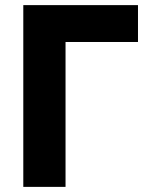

<svg xmlns="http://www.w3.org/2000/svg" viewBox="-20 -730 569 750"><path d="M519 -566H236V0H71V-710H519Z"/></svg>

Font: Oxford Sans
Style: Regular
Weight: 800
Designer: Matt McInerney, Pablo Impallari, Rodrigo Fuenzalida
Foundry: Matt McInerney, Pablo Impallari, Rodrigo Fuenzalida
Version: Version 3.000g; ttfautohint (v1.5) -l 8 -r 28 -G 28 -x 14 -D